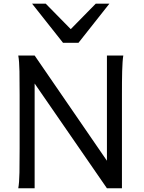

<svg xmlns="http://www.w3.org/2000/svg" viewBox="-20 -1011 772 1031"><path d="M166 -562.5V0H78.1Q83.5 -29.3 84.5 -84.7Q85.4 -140.1 85.4 -212.4V-500.5Q85.4 -572.8 84.5 -628.2Q83.5 -683.6 78.1 -712.9H166L554.2 -147.9V-712.9H642.1Q639.6 -698.2 638.2 -676.8Q636.7 -655.3 636 -628.2Q635.3 -601.1 635 -568.8Q634.8 -536.6 634.8 -500.5V0H554.2ZM225.6 -991.2 359.9 -854.5 494.1 -991.2H567.4L401.4 -781.2H318.4L152.3 -991.2Z"/></svg>

Font: Andika Compact
Style: Regular
Weight: 400
Designer: Victor Gaultney, Annie Olsen, Julie Remington, Don Collingsworth, Eric Hays, Becca Hirsbrunner
Foundry: SIL International
Version: Version 5.000 ; LnSpcTght